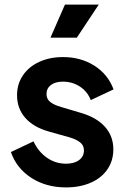

<svg xmlns="http://www.w3.org/2000/svg" viewBox="-20 -804 554 836"><path d="M27.5 -142 125.8 -188.5Q147.2 -143 184.6 -117.1Q222 -91.2 267.5 -91.2Q303 -91.2 324.2 -106.9Q345.5 -122.5 345.5 -149.2Q345.5 -171 328.8 -184.2Q312 -197.5 282.5 -206L193.5 -231Q125.2 -250.2 89.8 -291.1Q54.2 -332 54.2 -389.2Q54.2 -438.2 79.8 -475.9Q105.2 -513.5 150.8 -534.5Q196.2 -555.5 254.5 -555.5Q331.8 -555.5 390.9 -518Q450 -480.5 474.5 -414.8L375.2 -368.2Q361.2 -405 328.2 -426.8Q295.2 -448.5 253.8 -448.5Q220.8 -448.5 201.6 -433.9Q182.5 -419.2 182.5 -394.5Q182.5 -372.8 198.8 -359.9Q215 -347 246.5 -338L334 -312Q401.2 -292.2 437.4 -251.5Q473.5 -210.8 473.5 -153.8Q473.5 -104.5 447.9 -66.9Q422.2 -29.2 375.4 -8.6Q328.5 12 267.5 12Q180.8 12 116.4 -29.6Q52 -71.2 27.5 -142ZM262.8 -784H410L314.5 -640H199.8Z"/></svg>

Font: Trafiko Sans Variable
Style: Regular
Weight: 400
Designer: Gumpita Rahayu / Trafiko
Foundry: Tokotype / Trafiko
Version: Version 0.001;FEAKit 1.0